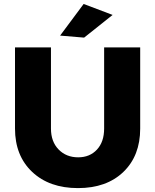

<svg xmlns="http://www.w3.org/2000/svg" viewBox="-20 -942 789 975"><path d="M404.8 -921.9 551.8 -866.2 407.2 -751 285.2 -761.2ZM238.8 -289.1Q238.8 -222.7 277.6 -182.9Q316.4 -143.1 377 -143.1Q436 -143.1 472.4 -182.4Q508.8 -221.7 508.8 -289.1V-701.2H691.9V-289.1Q691.9 -150.9 606.4 -68.8Q521 13.2 376 13.2Q230.5 13.2 143.3 -69.1Q56.2 -151.4 56.2 -289.1V-701.2H238.8Z"/></svg>

Font: Montserrat-Arabic
Style: Bold
Weight: 700
Designer: Mohamed Gaber
Foundry: Kief Type Foundry
Version: Version 5.008;PS 005.008;hotconv 1.0.88;makeotf.lib2.5.64775